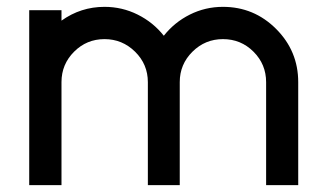

<svg xmlns="http://www.w3.org/2000/svg" viewBox="-20 -538 942 558"><path d="M64.9 0V-508.3H158.7V-478Q214.8 -518.1 283.7 -518.1Q335 -518.1 380.1 -495.6Q425.3 -473.1 456.1 -434.1Q486.8 -473.1 531.7 -495.6Q576.7 -518.1 627.9 -518.1Q718.3 -518.1 782.5 -453.9Q846.7 -389.6 846.7 -299.3V0H753.4V-299.3Q753.4 -351.1 716.8 -387.7Q680.2 -424.3 627.9 -424.3Q576.2 -424.3 539.3 -387.7Q502.4 -351.1 502.4 -299.3V0H409.7V-299.3Q409.7 -351.1 372.6 -387.7Q335.4 -424.3 283.7 -424.3Q231.9 -424.3 195.3 -387.7Q158.7 -351.1 158.7 -299.3V0Z"/></svg>

Font: Basically A Sans Serif Medium
Style: Regular
Weight: 500
Designer: Hyung-Suk Kim
Foundry: Mental Design
Version: 1.000